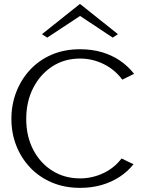

<svg xmlns="http://www.w3.org/2000/svg" viewBox="-20 -903 703 928"><path d="M366.8 5Q292.2 5 231.2 -20.8Q170.1 -46.6 126.2 -92.7Q82.3 -138.8 58.7 -199.2Q35.1 -259.6 35.1 -328Q35.1 -397.4 58.7 -458.4Q82.3 -519.4 125.7 -566Q169.1 -612.6 230.1 -638.8Q291.1 -665 366.8 -665Q424.2 -665 472.8 -650.7Q521.3 -636.3 560.4 -609.6Q599.6 -582.8 628 -546L571.1 -518Q535 -566.8 480.9 -593.4Q426.9 -620 366.8 -620Q291.3 -620 232.7 -581.9Q174.1 -543.7 140.5 -477.9Q106.8 -412.1 106.8 -328Q106.8 -244.9 140.2 -180.1Q173.5 -115.3 232.4 -78.1Q291.3 -40.8 366.8 -40.8Q425.3 -40.8 478.6 -65.6Q532 -90.4 567.5 -137L625.2 -109.2Q597.8 -74.4 558.7 -48.6Q519.5 -22.9 471.4 -8.9Q423.2 5 366.8 5ZM208.1 -721.2 183 -737.9 365 -882.9H368.1L549.9 -737.9L524.9 -721.2L367 -825.9Z"/></svg>

Font: Panamera Thin
Style: Regular
Weight: 100
Designer: Bastien Sozeau
Foundry: NBR — Bastien Sozeau
Version: Version 3.003;gftools[0.9.33]